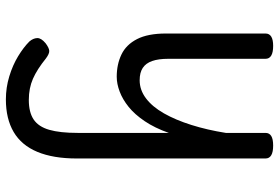

<svg xmlns="http://www.w3.org/2000/svg" viewBox="-168 -387 949 653"><g transform="rotate(90 306.5 -60.5)"><path d="M241 17Q199 17 165.5 1Q132 -15 113 -52Q94 -89 94 -150V-489Q94 -502 104.5 -508.5Q115 -515 136 -515Q158 -515 169 -508.5Q180 -502 180 -489V-158Q180 -125 187.5 -103.5Q195 -82 211 -71.5Q227 -61 253 -61Q286 -61 314.5 -82.5Q343 -104 365.5 -143.5Q388 -183 405 -237Q422 -291 432 -354V-489Q432 -502 442.5 -508.5Q453 -515 475 -515Q497 -515 508 -508.5Q519 -502 519 -489V153Q519 233 496.5 287Q474 341 429 367.5Q384 394 318 394Q278 394 240 382.5Q202 371 171.5 352.5Q141 334 121 314Q110 301 109.5 287.5Q109 274 127 259Q143 247 153 246.5Q163 246 179 258Q216 288 248 302Q280 316 320 316Q362 316 386.5 299.5Q411 283 421.5 246.5Q432 210 432 150V-160Q415 -112 392 -78Q369 -44 343.5 -23.5Q318 -3 291.5 7Q265 17 241 17Z"/></g></svg>

Font: Playwrite GB S
Style: Regular
Weight: 400
Designer: Veronika Burian, José Scaglione
Foundry: TypeTogether
Version: Version 1.000